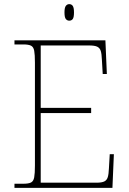

<svg xmlns="http://www.w3.org/2000/svg" viewBox="-20 -909 625 929"><path d="M50 0V-20H93Q118 -20 130 -26Q142 -32 145.5 -51Q149 -70 149 -108V-606Q149 -645 145.5 -663.5Q142 -682 130 -688Q118 -694 93 -694H50V-714H490L497 -551H477L473 -620Q472 -648 467.5 -662.5Q463 -677 450.5 -683Q438 -689 412 -689H177V-387H421V-362H177V-25H446Q472 -25 484.5 -31Q497 -37 501.5 -52Q506 -67 507 -94L511 -163H531L524 0ZM315 -809Q305 -809 298.5 -817Q292 -825 292 -849Q292 -872 298.5 -880.5Q305 -889 315 -889Q326 -889 332 -880.5Q338 -872 338 -849Q338 -825 332 -817Q326 -809 315 -809Z"/></svg>

Font: Noto Serif Hebrew Thin
Style: Regular
Weight: 250
Version: Version 2.003